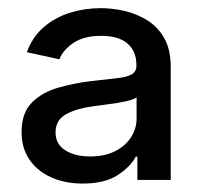

<svg xmlns="http://www.w3.org/2000/svg" viewBox="-20 -759 490 464"><path d="M179.7 -315.4Q138.2 -315.4 105 -329.8Q71.8 -344.2 52 -372.1Q32.2 -399.9 32.2 -439.9Q32.2 -486.3 57.1 -511.2Q82 -536.1 120.6 -547.1Q159.2 -558.1 200.2 -563Q239.3 -567.4 263.2 -570.1Q287.1 -572.8 298.3 -579.3Q309.6 -585.9 309.6 -600.1V-602.1Q309.6 -635.3 288.1 -653.8Q266.6 -672.4 224.6 -672.4Q182.6 -672.4 157.5 -655.3Q132.3 -638.2 123.5 -615.7L44.9 -632.8Q58.6 -670.4 86.2 -693.8Q113.8 -717.3 149.4 -728.3Q185.1 -739.3 223.6 -739.3Q251 -739.3 280.3 -732.7Q309.6 -726.1 335.2 -710.4Q360.8 -694.8 376.7 -667.2Q392.6 -639.6 392.6 -597.2V-324.2H312V-380.4H308.1Q295.4 -356 264.2 -335.7Q232.9 -315.4 179.7 -315.4ZM197.3 -380.9Q233.4 -380.9 258.5 -393.8Q283.7 -406.7 296.9 -427.7Q310.1 -448.7 310.1 -472.2V-523.9Q304.2 -518.6 284.4 -514.2Q264.6 -509.8 241.9 -507.1Q219.2 -504.4 204.1 -502Q166 -497.1 140.1 -483.2Q114.3 -469.2 114.3 -439Q114.3 -410.6 137.7 -395.8Q161.1 -380.9 197.3 -380.9Z"/></svg>

Font: Inter 16pt
Style: Regular
Weight: 400
Version: Version 4.001;git-66647c0bb